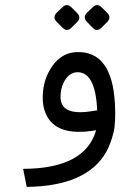

<svg xmlns="http://www.w3.org/2000/svg" viewBox="-20 -513 540 755"><path d="M380 -484 402 -462Q419 -444 401 -426L379 -404Q361 -387 345 -403L323 -426Q304 -444 322 -463L344 -484Q362 -502 380 -484ZM261 -484 283 -462Q301 -444 283 -426L261 -404Q243 -387 227 -403L204 -426Q185 -444 203 -463L225 -484Q243 -502 261 -484ZM432 -104Q436 -30 426 10Q416 50 398 84Q322 219 85 222L71 151Q315 150 358 -1L340 2Q222 18 176 -39Q148 -75 148 -129Q148 -184 171 -229Q210 -304 279 -308Q421 -315 432 -104ZM335 -75 362 -79V-82Q355 -230 284 -229Q250 -228 230 -188Q218 -163 218 -131Q219 -58 335 -75Z"/></svg>

Font: Vazir Code
Style: Code
Weight: 400
Foundry: DejaVu fonts team - Redesigned by Saber Rastikerdar
Version: Version 1.1.2